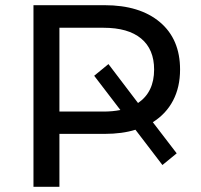

<svg xmlns="http://www.w3.org/2000/svg" viewBox="-20 -720 773 740"><path d="M569 -249 661 -129 606 -84 502 -220Q451 -204 383 -204H209V0H109V-700H383Q519 -700 596.5 -634.5Q674 -569 674 -452Q674 -384 647 -332.5Q620 -281 569 -249ZM444 -296 343 -428 398 -473 512 -323Q574 -365 574 -452Q574 -530 524 -571.5Q474 -613 379 -613H209V-290H379Q414 -290 444 -296Z"/></svg>

Font: APTA Sans Medium
Style: Bold
Weight: 500
Version: Version 7.200